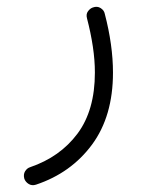

<svg xmlns="http://www.w3.org/2000/svg" viewBox="-20 -284 428 570"><path d="M255.4 -261.7Q268.6 -266.6 278.8 -260Q289.1 -253.4 291 -243.2Q315.4 -149.9 315.4 -68.4Q315.4 61 253.2 145.3Q190.9 229.5 86.9 264.2Q74.7 268.1 65.2 262.2Q55.7 256.3 52.2 246.6Q48.8 233.9 54.4 224.6Q60.1 215.3 69.3 212.4Q158.2 182.1 210 112.8Q261.7 43.5 261.7 -68.4Q261.7 -105.5 255.6 -146Q249.5 -186.5 238.3 -229.5Q234.9 -241.7 241 -250.2Q247.1 -258.8 255.4 -261.7Z"/></svg>

Font: Mikhak-DS1-FD Light
Style: Regular
Weight: 300
Designer: Amin Abedi
Version: Version 3.2